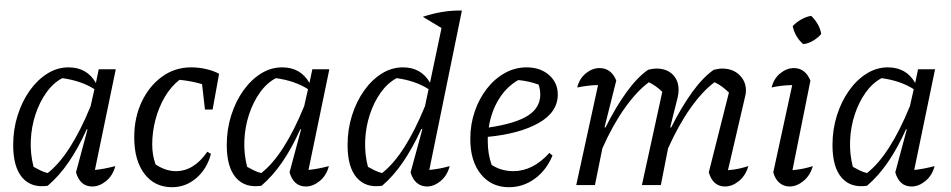

<svg xmlns="http://www.w3.org/2000/svg" viewBox="-20 -772 3969 801"><path d="M179 3Q111 13 73 -31Q35 -75 35 -167Q35 -232 53.5 -290.5Q72 -349 104 -394Q136 -439 177.5 -465Q219 -491 266 -491Q343 -491 380 -426L392 -483H463L376 -63Q396 -65 417 -69Q438 -73 461 -79Q451 -40 423 -17Q395 6 365 6Q314 6 297 -53L345 -232L342 -233Q306 -153 266 -95Q226 -37 179 3ZM120 -76Q134 -68 148.5 -61Q163 -54 179 -50Q274 -124 358 -329L374 -400Q319 -435 240 -446Q202 -426 173.5 -386Q145 -346 128 -294.5Q111 -243 108.5 -186.5Q106 -130 120 -76Z M698 9Q625 9 582.5 -47Q540 -103 540 -199Q540 -282 571.5 -348Q603 -414 656.5 -452.5Q710 -491 777 -491Q810 -491 841.5 -483.5Q873 -476 894 -464L867 -315H835L823 -421Q779 -434 729 -439Q693 -411 667.5 -367.5Q642 -324 628.5 -272.5Q615 -221 615 -170Q615 -125 629 -86Q671 -58 714 -58Q789 -58 845 -139L860 -130Q844 -68 799.5 -29.5Q755 9 698 9Z M1070 3Q1002 13 964 -31Q926 -75 926 -167Q926 -232 944.5 -290.5Q963 -349 995 -394Q1027 -439 1068.5 -465Q1110 -491 1157 -491Q1234 -491 1271 -426L1283 -483H1354L1267 -63Q1287 -65 1308 -69Q1329 -73 1352 -79Q1342 -40 1314 -17Q1286 6 1256 6Q1205 6 1188 -53L1236 -232L1233 -233Q1197 -153 1157 -95Q1117 -37 1070 3ZM1011 -76Q1025 -68 1039.5 -61Q1054 -54 1070 -50Q1165 -124 1249 -329L1265 -400Q1210 -435 1131 -446Q1093 -426 1064.5 -386Q1036 -346 1019 -294.5Q1002 -243 999.5 -186.5Q997 -130 1011 -76Z M1870 -752H1871V-751ZM1574 3Q1506 13 1468 -31Q1430 -75 1430 -167Q1430 -232 1448.5 -290.5Q1467 -349 1499 -394Q1531 -439 1572.5 -465Q1614 -491 1661 -491Q1737 -491 1774 -427L1822 -655L1744 -702Q1829 -730 1907 -728L1771 -63Q1814 -67 1856 -79Q1846 -40 1818.5 -17Q1791 6 1761 6Q1737 6 1719 -9Q1701 -24 1693 -53L1742 -233L1738 -234Q1701 -154 1661 -95.5Q1621 -37 1574 3ZM1515 -76Q1529 -68 1543.5 -61Q1558 -54 1574 -50Q1669 -124 1753 -329L1768 -400Q1714 -435 1635 -446Q1597 -426 1568.5 -386Q1540 -346 1523 -294.5Q1506 -243 1503.5 -186.5Q1501 -130 1515 -76Z M2103 9Q2030 9 1986 -45.5Q1942 -100 1942 -192Q1942 -253 1960.5 -307Q1979 -361 2011.5 -402.5Q2044 -444 2086.5 -467.5Q2129 -491 2177 -491Q2234 -491 2270.5 -459Q2307 -427 2307 -378Q2307 -304 2227.5 -259Q2148 -214 2015 -201Q2015 -191 2015 -180Q2015 -130 2031 -84Q2071 -58 2122 -58Q2203 -58 2272 -134L2285 -123Q2259 -61 2210.5 -26Q2162 9 2103 9ZM2234 -378Q2234 -398 2227 -419Q2186 -434 2142 -438Q2093 -410 2061 -358Q2029 -306 2019 -240Q2132 -257 2183 -290Q2234 -323 2234 -378Z M2384 0 2475 -417Q2455 -417 2434.5 -414.5Q2414 -412 2388 -407Q2397 -444 2424 -466Q2451 -488 2481 -488Q2530 -488 2551 -436L2502 -241L2506 -240Q2549 -326 2594.5 -388.5Q2640 -451 2684 -481Q2696 -484 2704 -485Q2712 -486 2718 -486Q2761 -486 2786 -461.5Q2811 -437 2811 -397Q2811 -382 2807 -365L2776 -241L2780 -240Q2823 -326 2868.5 -388.5Q2914 -451 2958 -481Q2969 -483 2977 -484.5Q2985 -486 2992 -486Q3037 -486 3064.5 -459.5Q3092 -433 3092 -394Q3092 -387 3091 -380.5Q3090 -374 3088 -367L3017 -62Q3043 -64 3063 -68.5Q3083 -73 3102 -79Q3091 -40 3063 -17Q3035 6 3005 6Q2954 6 2937 -53L3021 -386Q3005 -401 2991.5 -411Q2978 -421 2961 -429Q2911 -392 2861 -321.5Q2811 -251 2767 -153L2737 0H2658L2743 -389Q2716 -415 2687 -429Q2636 -391 2586 -320.5Q2536 -250 2493 -153L2462 0Z M3371 -79Q3360 -40 3332 -17Q3304 6 3274 6Q3250 6 3232 -9Q3214 -24 3206 -53L3285 -417Q3237 -416 3199 -407Q3208 -444 3235 -466Q3262 -488 3292 -488Q3339 -488 3361 -436L3286 -62Q3331 -66 3371 -79ZM3364 -706Q3380 -691 3391.5 -671Q3403 -651 3406 -630Q3392 -614 3372 -602Q3352 -590 3331 -588Q3297 -617 3287 -663Q3302 -679 3322 -690.5Q3342 -702 3364 -706Z M3597 3Q3529 13 3491 -31Q3453 -75 3453 -167Q3453 -232 3471.5 -290.5Q3490 -349 3522 -394Q3554 -439 3595.5 -465Q3637 -491 3684 -491Q3761 -491 3798 -426L3810 -483H3881L3794 -63Q3814 -65 3835 -69Q3856 -73 3879 -79Q3869 -40 3841 -17Q3813 6 3783 6Q3732 6 3715 -53L3763 -232L3760 -233Q3724 -153 3684 -95Q3644 -37 3597 3ZM3538 -76Q3552 -68 3566.5 -61Q3581 -54 3597 -50Q3692 -124 3776 -329L3792 -400Q3737 -435 3658 -446Q3620 -426 3591.5 -386Q3563 -346 3546 -294.5Q3529 -243 3526.5 -186.5Q3524 -130 3538 -76Z"/></svg>

Font: Piazzolla
Style: Italic
Weight: 400
Italic angle: -11.3°
Designer: Juan Pablo del Peral
Foundry: Huerta Tipografica
Version: Version 1.330